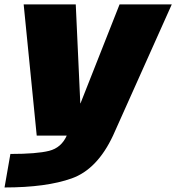

<svg xmlns="http://www.w3.org/2000/svg" viewBox="-44 -613 796 868"><path d="M122 0H467L732.5 -593H496.5L320 -146H319L298.5 -593H63ZM-23.5 234.5Q165 234.5 280.2 193.5Q395.5 152.5 467 0L258 -0.5Q233.5 55 177.8 69Q122 83 3 83Z"/></svg>

Font: Anybody Black
Style: Italic
Weight: 900
Italic angle: -10°
Designer: Tyler Finck
Foundry: Etcetera Type Company
Version: Version 1.113;gftools[0.9.25]